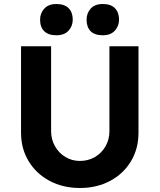

<svg xmlns="http://www.w3.org/2000/svg" viewBox="-20 -932 796 958"><path d="M379 6Q294 6 227.5 -29.5Q161 -65 123 -127.5Q85 -190 85 -269V-701H235V-278Q235 -236 254.5 -202Q274 -168 306.5 -148.5Q339 -129 379 -129Q420 -129 453.5 -148.5Q487 -168 506.5 -202Q526 -236 526 -278V-701H671V-269Q671 -190 633.5 -127.5Q596 -65 529.5 -29.5Q463 6 379 6ZM493 -756Q452 -756 432 -776.5Q412 -797 412 -834Q412 -866 432.5 -889Q453 -912 493 -912Q533 -912 553.5 -891Q574 -870 574 -834Q574 -802 553 -779Q532 -756 493 -756ZM261 -756Q221 -756 200.5 -776.5Q180 -797 180 -834Q180 -866 201 -889Q222 -912 261 -912Q302 -912 322.5 -891Q343 -870 343 -834Q343 -802 322 -779Q301 -756 261 -756Z"/></svg>

Font: Readex Pro SemiBold
Style: Regular
Weight: 600
Designer: Bonnie Shaver-Troup, Thomas Jockin
Foundry: Lexend
Version: Version 1.204; ttfautohint (v1.8.4.7-5d5b)